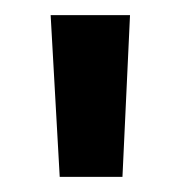

<svg xmlns="http://www.w3.org/2000/svg" viewBox="-20 -718 240 254"><path d="M59 -484H142L152 -698H47Z"/></svg>

Font: Vanilla Cream DemiBold
Style: Regular
Weight: 600
Designer: Jeremy Tribby, Jinavaṁso
Foundry: Tribby Type
Version: Version 1.422;Glyphs 3.1.2 (3151)